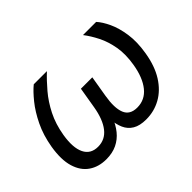

<svg xmlns="http://www.w3.org/2000/svg" viewBox="-106 -778 1018 1018"><g transform="rotate(-45 402.5 -269.0)"><path d="M205.1 7.8Q147.5 7.8 106.7 -20.3Q65.9 -48.3 49.1 -104.2Q32.2 -160.2 45.9 -244.1Q58.6 -319.3 87.4 -378.7Q116.2 -438 150.4 -480.2Q184.6 -522.5 213.4 -545.9H312Q275.9 -512.2 239.3 -469Q202.6 -425.8 174.6 -370.4Q146.5 -314.9 134.8 -244.6Q121.1 -161.1 143.3 -115.7Q165.5 -70.3 220.7 -70.3Q273.9 -70.3 307.1 -112.8Q340.3 -155.3 353.5 -233.4L373.5 -352.5H459L439 -233.4Q425.8 -155.3 442.6 -112.8Q459.5 -70.3 514.2 -70.3Q572.3 -70.3 609.4 -116.2Q646.5 -162.1 660.2 -244.1Q671.9 -314 662.1 -369.4Q652.3 -424.8 630.4 -468.5Q608.4 -512.2 582.5 -545.9H681.2Q703.6 -521.5 723.6 -478.8Q743.7 -436 752.4 -377Q761.2 -317.9 749 -244.1Q735.4 -160.2 700 -104.2Q664.6 -48.3 614 -20.3Q563.5 7.8 503.9 7.8Q456.1 7.8 427.2 -9.5Q398.4 -26.9 385 -57.4Q371.6 -87.9 368.7 -127.4H384.8Q369.1 -86.4 344.5 -55.9Q319.8 -25.4 285.2 -8.8Q250.5 7.8 205.1 7.8Z"/></g></svg>

Font: Inter Variable
Style: Italic
Weight: 400
Italic angle: -9.39999°
Designer: Rasmus Andersson
Foundry: rsms
Version: Version 4.001;git-9221beed3